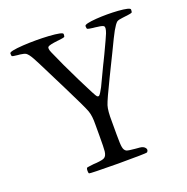

<svg xmlns="http://www.w3.org/2000/svg" viewBox="-127 -832 927 952"><g transform="rotate(-20 336.0 -356.0)"><path d="M490.2 -2Q501 -12.7 492.7 -23.9Q484.4 -35.2 464.8 -37.1Q456.1 -38.1 441.4 -39.1Q407.2 -42 397.5 -45.9Q384.8 -51.8 381.8 -71.3Q378.9 -85 378.9 -136.7Q378.9 -157.2 378.9 -168.9Q378.9 -182.6 378.9 -206.1Q377.9 -262.7 386.2 -289.1Q394.5 -315.4 443.4 -415Q460 -449.2 469.7 -468.8Q480.5 -490.2 498 -526.4Q535.2 -604.5 546.9 -625Q563.5 -654.3 574.2 -663.1Q583 -668.9 604.5 -670.9Q614.3 -671.9 620.1 -672.9Q623 -672.9 628.9 -673.8Q651.4 -676.8 654.8 -679.2Q658.2 -681.6 658.2 -691.4Q658.2 -694.3 658.2 -695.3Q658.2 -706.1 595.7 -710.9Q538.1 -714.8 480.5 -710.9Q418 -706.1 418 -695.3Q418 -694.3 418 -691.4Q418 -681.6 421.9 -679.2Q425.8 -676.8 450.2 -673.8Q457 -672.9 460 -672.9Q464.8 -671.9 473.6 -670.9Q500 -668 504.9 -662.1Q511.7 -654.3 501 -626Q493.2 -606.4 458 -532.2Q447.3 -509.8 441.4 -498Q439.5 -494.1 435.5 -486.3Q397.5 -405.3 386.7 -383.8Q371.1 -354.5 364.3 -348.6Q360.4 -343.8 352.5 -348.6Q346.7 -352.5 295.9 -455.6Q245.1 -558.6 213.9 -630.9Q203.1 -655.3 210.9 -662.1Q218.8 -668.9 261.7 -673.8Q265.6 -673.8 271.5 -674.8Q294.9 -677.7 298.8 -679.7Q302.7 -681.6 302.7 -691.4Q302.7 -693.4 302.7 -695.3Q302.7 -706.1 229.5 -710.9Q162.1 -714.8 94.7 -710.9Q21.5 -706.1 21.5 -695.3Q21.5 -694.3 21.5 -691.4Q21.5 -681.6 24.4 -679.7Q27.3 -677.7 45.9 -675.8Q50.8 -674.8 53.7 -674.8Q57.6 -673.8 65.4 -673.8Q86.9 -670.9 94.7 -666Q106.4 -658.2 121.1 -631.8Q131.8 -613.3 167 -542Q178.7 -519.5 184.6 -506.8Q197.3 -482.4 217.8 -440.4Q278.3 -319.3 288.1 -292Q297.9 -264.6 296.9 -219.7Q296.9 -203.1 296.9 -192.4Q296.9 -181.6 296.9 -163.1Q296.9 -96.7 294.9 -79.1Q292 -54.7 279.3 -47.9Q270.5 -42 237.3 -39.1Q226.6 -39.1 220.7 -38.1Q185.5 -34.2 184.6 -32.2Q181.6 -28.3 181.6 -17.1Q181.6 -5.9 184.6 -2.9Q187.5 0 336.9 1Q486.3 1 490.2 -2Z"/></g></svg>

Font: Bpmf GenWan Min R
Style: R
Weight: 400
Foundry: But Ko
Version: Version 1.320